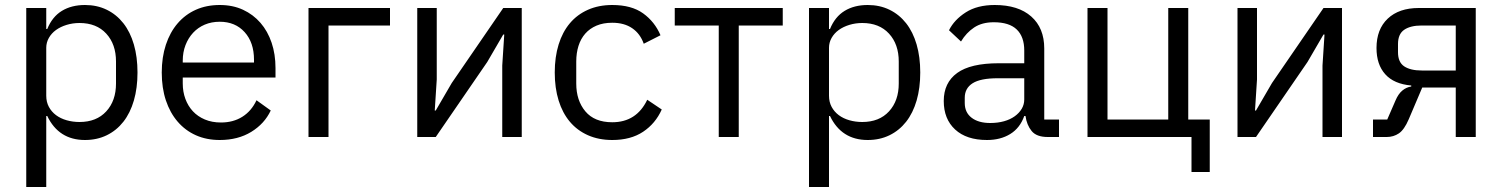

<svg xmlns="http://www.w3.org/2000/svg" viewBox="-20 -548 6008 768"><path d="M85 -516H165V-432H169Q189 -481 227.5 -504.5Q266 -528 320 -528Q368 -528 407 -509Q446 -490 473.5 -455Q501 -420 515.5 -370Q530 -320 530 -258Q530 -196 515.5 -146Q501 -96 473.5 -61Q446 -26 407 -7Q368 12 320 12Q215 12 169 -84H165V200H85ZM298 -60Q366 -60 405 -102.5Q444 -145 444 -214V-302Q444 -371 405 -413.5Q366 -456 298 -456Q271 -456 246.5 -448.5Q222 -441 204 -428Q186 -415 175.5 -396.5Q165 -378 165 -357V-165Q165 -140 175.5 -120.5Q186 -101 204 -87.5Q222 -74 246.5 -67Q271 -60 298 -60Z M859 12Q806 12 763.5 -7Q721 -26 690.5 -61.5Q660 -97 643.5 -146.5Q627 -196 627 -258Q627 -319 643.5 -369Q660 -419 690.5 -454.5Q721 -490 763.5 -509Q806 -528 859 -528Q911 -528 952 -509Q993 -490 1022 -456.5Q1051 -423 1066.5 -377Q1082 -331 1082 -276V-238H711V-214Q711 -181 721.5 -152.5Q732 -124 751.5 -103Q771 -82 799.5 -70Q828 -58 864 -58Q913 -58 949.5 -81Q986 -104 1006 -147L1063 -106Q1038 -53 985 -20.5Q932 12 859 12ZM859 -461Q826 -461 799 -449.5Q772 -438 752.5 -417Q733 -396 722 -367.5Q711 -339 711 -305V-298H996V-309Q996 -378 958.5 -419.5Q921 -461 859 -461Z M1214 -516H1540V-446H1294V0H1214Z M1649 -516H1727V-230L1719 -106H1723L1787 -216L1993 -516H2067V0H1989V-286L1997 -410H1993L1929 -300L1723 0H1649Z M2429 12Q2375 12 2332 -7Q2289 -26 2259.5 -61Q2230 -96 2214.5 -146Q2199 -196 2199 -258Q2199 -320 2214.5 -370Q2230 -420 2259.5 -455Q2289 -490 2332 -509Q2375 -528 2429 -528Q2506 -528 2552.5 -494.5Q2599 -461 2622 -407L2555 -373Q2541 -413 2509 -435Q2477 -457 2429 -457Q2393 -457 2366 -445.5Q2339 -434 2321 -413.5Q2303 -393 2294 -364.5Q2285 -336 2285 -302V-214Q2285 -146 2321.5 -102.5Q2358 -59 2429 -59Q2526 -59 2569 -149L2627 -110Q2602 -54 2552.5 -21Q2503 12 2429 12Z M2855 -446H2679V-516H3111V-446H2935V0H2855Z M3216 -516H3296V-432H3300Q3320 -481 3358.5 -504.5Q3397 -528 3451 -528Q3499 -528 3538 -509Q3577 -490 3604.5 -455Q3632 -420 3646.5 -370Q3661 -320 3661 -258Q3661 -196 3646.5 -146Q3632 -96 3604.5 -61Q3577 -26 3538 -7Q3499 12 3451 12Q3346 12 3300 -84H3296V200H3216ZM3429 -60Q3497 -60 3536 -102.5Q3575 -145 3575 -214V-302Q3575 -371 3536 -413.5Q3497 -456 3429 -456Q3402 -456 3377.5 -448.5Q3353 -441 3335 -428Q3317 -415 3306.5 -396.5Q3296 -378 3296 -357V-165Q3296 -140 3306.5 -120.5Q3317 -101 3335 -87.5Q3353 -74 3377.5 -67Q3402 -60 3429 -60Z M4171 0Q4126 0 4106.5 -24Q4087 -48 4082 -84H4077Q4060 -36 4021 -12Q3982 12 3928 12Q3846 12 3800.5 -30Q3755 -72 3755 -144Q3755 -217 3808.5 -256Q3862 -295 3975 -295H4077V-346Q4077 -401 4047 -430Q4017 -459 3955 -459Q3908 -459 3876.5 -438Q3845 -417 3824 -382L3776 -427Q3797 -469 3843 -498.5Q3889 -528 3959 -528Q4053 -528 4105 -482Q4157 -436 4157 -354V-70H4216V0ZM3941 -56Q3971 -56 3996 -63Q4021 -70 4039 -83Q4057 -96 4067 -113Q4077 -130 4077 -150V-235H3971Q3902 -235 3870.5 -215Q3839 -195 3839 -157V-136Q3839 -98 3866.5 -77Q3894 -56 3941 -56Z M4746 0H4330V-516H4410V-70H4653V-516H4733V-70H4819V140H4746Z M4930 -516H5008V-230L5000 -106H5004L5068 -216L5274 -516H5348V0H5270V-286L5278 -410H5274L5210 -300L5004 0H4930Z M5472 -70H5529L5562 -146Q5573 -172 5589 -185.5Q5605 -199 5625 -202V-206Q5556 -212 5521 -251Q5486 -290 5486 -356Q5486 -431 5531 -473.5Q5576 -516 5655 -516H5883V0H5803V-198H5669L5615 -71Q5597 -29 5575.5 -14.5Q5554 0 5527 0H5472ZM5803 -266V-446H5667Q5622 -446 5597 -429Q5572 -412 5572 -372V-339Q5572 -299 5597 -282.5Q5622 -266 5667 -266Z"/></svg>

Font: IBMPlexSans
Style: Regular
Weight: 400
Designer: Mike Abbink, Paul van der Laan, Pieter van Rosmalen
Foundry: Bold Monday
Version: Version 3.1